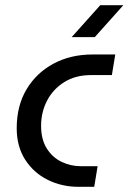

<svg xmlns="http://www.w3.org/2000/svg" viewBox="-20 -720 495 740"><path d="M282 0Q218 0 163.7 -27Q109.4 -54 76.9 -104.8Q44.4 -155.6 44.4 -226Q44.4 -312.4 82.5 -376Q120.6 -439.6 186.5 -474.8Q252.4 -510 336.2 -510H424.2L411.2 -430.6H330.4Q271 -430.6 227.7 -403.5Q184.4 -376.4 161.4 -332.1Q138.4 -287.8 138.4 -235.2Q138.4 -182.6 160.2 -147.9Q182 -113.2 217.2 -96.3Q252.4 -79.4 291.4 -79.4H356.2L343.2 0ZM256.4 -577 366.4 -700H455.4L345.4 -577Z"/></svg>

Font: MuseoModerno Thin
Style: Italic
Weight: 100
Italic angle: -9°
Designer: Pablo Cosgaya, Héctor Gatti, Marcela Romero, and the Authors of The MuseoModerno Project.
Foundry: Omnibus-Type Team
Version: Version 1.003